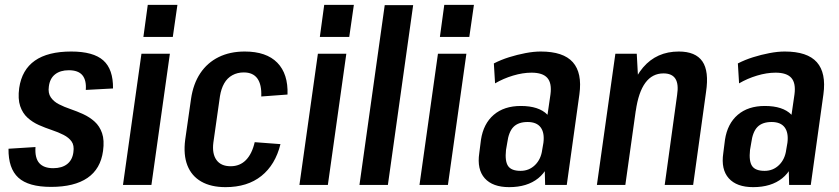

<svg xmlns="http://www.w3.org/2000/svg" viewBox="-20 -761 3453 790"><path d="M190 8Q97 8 55.5 -30Q14 -68 15 -149L126 -156Q123 -111 141.5 -90Q160 -69 199 -69Q235 -69 256.5 -86Q278 -103 282 -135Q286 -163 274.5 -179Q263 -195 241.5 -206Q220 -217 193 -226Q166 -235 140 -246.5Q114 -258 93.5 -276.5Q73 -295 63 -324.5Q53 -354 59 -399Q70 -474 123.5 -511.5Q177 -549 273 -549Q364 -549 405 -512.5Q446 -476 445 -397L333 -391Q336 -431 319 -451.5Q302 -472 263 -472Q228 -472 206.5 -455Q185 -438 181 -405Q177 -378 189 -360.5Q201 -343 222.5 -332Q244 -321 270.5 -312Q297 -303 323 -291Q349 -279 369.5 -260.5Q390 -242 400 -213Q410 -184 404 -140Q394 -66 340 -29Q286 8 190 8Z M679 -540 603 0H486L562 -540ZM710 -741 691 -609H570L588 -741Z M908 9Q848 9 808 -14Q768 -37 751 -80.5Q734 -124 742 -186L766 -354Q775 -416 804 -459.5Q833 -503 879.5 -526Q926 -549 987 -549Q1076 -549 1121 -503Q1166 -457 1163 -372L1055 -364Q1057 -413 1039 -438Q1021 -463 983 -463Q957 -463 936 -451.5Q915 -440 902.5 -418Q890 -396 885 -365L858 -175Q852 -129 870.5 -103Q889 -77 929 -77Q967 -77 992 -102.5Q1017 -128 1028 -176L1134 -168Q1113 -83 1055.5 -37Q998 9 908 9Z M1405 -540 1329 0H1212L1288 -540ZM1436 -741 1417 -609H1296L1314 -741Z M1680 -740 1576 0H1459L1563 -740Z M1899 -540 1823 0H1706L1782 -540ZM1930 -741 1911 -609H1790L1808 -741Z M2218 -187 2245 -373Q2251 -419 2232 -440.5Q2213 -462 2167 -462Q2131 -462 2091 -450Q2051 -438 2017 -418L2012 -500Q2041 -515 2074.5 -525.5Q2108 -536 2142 -542.5Q2176 -549 2205 -549Q2298 -549 2337 -505Q2376 -461 2364 -373L2312 0H2223ZM2075 9Q2007 9 1974.5 -27.5Q1942 -64 1952 -131L1959 -186Q1969 -252 2011.5 -288.5Q2054 -325 2123 -325Q2197 -325 2232 -289.5Q2267 -254 2257 -187L2249 -132Q2240 -64 2194.5 -27.5Q2149 9 2075 9ZM2122 -58Q2157 -58 2181.5 -82Q2206 -106 2211 -145L2216 -174Q2221 -215 2204.5 -237Q2188 -259 2151 -259Q2113 -259 2093 -239Q2073 -219 2067 -173L2062 -144Q2057 -98 2070.5 -78Q2084 -58 2122 -58Z M2766 -370Q2773 -415 2759 -437Q2745 -459 2710 -459Q2664 -459 2635.5 -420.5Q2607 -382 2596 -305L2544 -236L2552 -289Q2570 -418 2626 -483.5Q2682 -549 2773 -549Q2842 -549 2870 -508.5Q2898 -468 2885 -382L2832 0H2715ZM2512 -540H2600L2608 -392L2553 0H2436Z M3222 -187 3249 -373Q3255 -419 3236 -440.5Q3217 -462 3171 -462Q3135 -462 3095 -450Q3055 -438 3021 -418L3016 -500Q3045 -515 3078.5 -525.5Q3112 -536 3146 -542.5Q3180 -549 3209 -549Q3302 -549 3341 -505Q3380 -461 3368 -373L3316 0H3227ZM3079 9Q3011 9 2978.5 -27.5Q2946 -64 2956 -131L2963 -186Q2973 -252 3015.5 -288.5Q3058 -325 3127 -325Q3201 -325 3236 -289.5Q3271 -254 3261 -187L3253 -132Q3244 -64 3198.5 -27.5Q3153 9 3079 9ZM3126 -58Q3161 -58 3185.5 -82Q3210 -106 3215 -145L3220 -174Q3225 -215 3208.5 -237Q3192 -259 3155 -259Q3117 -259 3097 -239Q3077 -219 3071 -173L3066 -144Q3061 -98 3074.5 -78Q3088 -58 3126 -58Z"/></svg>

Font: Pathway Extreme Condensed SemiBold
Style: Italic
Weight: 600
Width: 3
Italic angle: -8°
Version: Version 1.001;gftools[0.9.26]